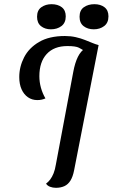

<svg xmlns="http://www.w3.org/2000/svg" viewBox="-20 -875 538 917"><path d="M247 22Q232 22 219 17Q206 12 200 2Q211 -6 220 -18Q229 -30 236 -47.5Q243 -65 247 -90L330 -532Q338 -575 352 -603.5Q366 -632 389.5 -646Q413 -660 451 -660L334 -62Q328 -31 316.5 -12.5Q305 6 287.5 14Q270 22 247 22ZM158 -397Q133 -397 113.5 -410.5Q94 -424 83 -448.5Q72 -473 72 -507Q72 -556 95 -601Q118 -646 166.5 -674.5Q215 -703 290 -703Q318 -703 342 -697.5Q366 -692 386 -684Q406 -676 422 -669.5Q438 -663 450 -660L376 -635L375 -637Q372 -639 357 -647Q342 -655 302 -655Q238 -655 203 -617Q168 -579 168 -511Q168 -483 175.5 -456Q183 -429 197 -405Q188 -401 178.5 -399Q169 -397 158 -397ZM428 -735Q399 -735 379.5 -750Q360 -765 360 -795Q360 -826 380.5 -840.5Q401 -855 431 -855Q460 -855 479 -840.5Q498 -826 498 -797Q498 -766 477.5 -750.5Q457 -735 428 -735ZM223 -735Q195 -735 176 -750Q157 -765 157 -795Q157 -826 177.5 -840.5Q198 -855 226 -855Q256 -855 275 -840.5Q294 -826 294 -797Q294 -766 273.5 -750.5Q253 -735 223 -735Z"/></svg>

Font: Sansita Swashed Light Light
Style: Regular
Weight: 300
Version: Version 1.003